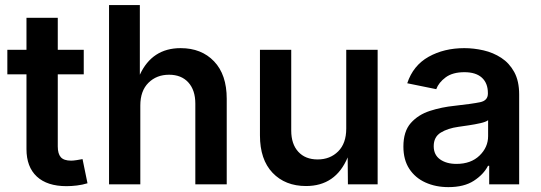

<svg xmlns="http://www.w3.org/2000/svg" viewBox="-20 -748 2194 779"><path d="M319.8 -545.9V-446.3H214.4V-153.8Q214.4 -124 226.8 -110.1Q239.3 -96.2 268.6 -96.2Q277.3 -96.2 291.5 -98.4Q305.7 -100.6 314.9 -102.5L335 -4.4Q314 2 292 4.6Q270 7.3 250 7.3Q171.4 7.3 129.4 -31.7Q87.4 -70.8 87.4 -143.1V-446.3H9.8V-545.9H87.4V-675.8H214.4V-545.9Z M549.3 -319.8V0H422.4V-727.5H547.4V-444.8Q597.2 -552.7 712.9 -552.7Q797.4 -552.7 848.6 -499Q899.9 -445.3 899.9 -347.2V0H772.5V-327.6Q772.5 -382.3 744.1 -413.6Q715.8 -444.8 666 -444.8Q615.2 -444.8 582.3 -412.1Q549.3 -379.4 549.3 -319.8Z M1221.7 6.8Q1137.2 6.8 1085.9 -46.9Q1034.7 -100.6 1034.7 -198.7V-545.9H1161.6V-218.3Q1161.6 -163.6 1190.2 -132.3Q1218.8 -101.1 1268.6 -101.1Q1319.3 -101.1 1352.1 -133.8Q1384.8 -166.5 1384.8 -226.1V-545.9H1512.2V0H1391.6L1390.6 -109.4Q1341.8 6.8 1221.7 6.8Z M1799.3 11.2Q1747.6 11.2 1706.1 -7.6Q1664.6 -26.4 1640.6 -63Q1616.7 -99.6 1616.7 -153.3Q1616.7 -214.8 1646.7 -248.8Q1676.8 -282.7 1724.4 -298.1Q1772 -313.5 1824.7 -318.8Q1896 -326.7 1927.7 -333.3Q1959.5 -339.8 1959.5 -368.2V-370.6Q1959.5 -410.6 1935.1 -432.9Q1910.6 -455.1 1864.3 -455.1Q1816.4 -455.1 1788.1 -434.1Q1759.8 -413.1 1750 -386.2L1632.3 -410.2Q1656.2 -482.4 1719 -517.6Q1781.7 -552.7 1863.8 -552.7Q1902.3 -552.7 1941.7 -543.7Q1981 -534.7 2013.7 -513.4Q2046.4 -492.2 2066.4 -455.8Q2086.4 -419.4 2086.4 -364.7V0H1964.8V-75.2H1960Q1941.9 -40 1902.3 -14.4Q1862.8 11.2 1799.3 11.2ZM1832 -83Q1890.6 -83 1925.5 -116.7Q1960.4 -150.4 1960.4 -195.8V-260.3Q1951.7 -253.4 1929.2 -248.3Q1906.7 -243.2 1881.6 -239.5Q1856.4 -235.8 1839.8 -233.4Q1796.9 -227.5 1768.3 -210Q1739.7 -192.4 1739.7 -154.8Q1739.7 -119.6 1765.6 -101.3Q1791.5 -83 1832 -83Z"/></svg>

Font: Inter-SemiBold
Style: Regular
Weight: 600
Designer: Rasmus Andersson
Foundry: rsms
Version: Version 4.000;git-a52131595